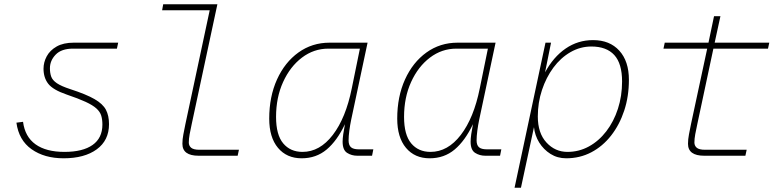

<svg xmlns="http://www.w3.org/2000/svg" viewBox="-20 -730 3640 900"><path d="M278 12Q188 12 128 -30.5Q68 -73 57 -155L88 -159Q97 -89 146.5 -53.5Q196 -18 282 -18Q368 -18 414 -50.5Q460 -83 460 -146Q460 -170 454.5 -188Q449 -206 432 -221.5Q415 -237 381.5 -252.5Q348 -268 292 -287Q228 -309 206 -337.5Q184 -366 184 -408Q184 -438 199 -466Q214 -494 245.5 -512Q277 -530 326 -530H534L528 -502H322Q268 -502 241 -474Q214 -446 214 -410Q214 -388 220 -371Q226 -354 246.5 -340Q267 -326 310 -312Q384 -288 423 -265.5Q462 -243 476.5 -215.5Q491 -188 491 -148Q491 -72 433.5 -30Q376 12 278 12Z M911 0Q835 0 835 -56Q835 -77 839.5 -100Q844 -123 849 -148L963 -682H740L745 -710H999L879 -150Q873 -123 869 -101Q865 -79 865 -62Q865 -47 876 -37.5Q887 -28 915 -28H1100L1094 0Z M1394 12Q1324 12 1283 -37Q1242 -86 1242 -174Q1242 -277 1278.5 -357.5Q1315 -438 1379 -484Q1443 -530 1525 -530H1703L1626 -168Q1621 -144 1617.5 -117.5Q1614 -91 1614 -72Q1614 -50 1625 -40Q1636 -30 1662 -30H1730L1724 0H1655Q1628 0 1607 -13.5Q1586 -27 1586 -66Q1586 -80 1589 -101.5Q1592 -123 1597 -148Q1560 -70 1511 -29Q1462 12 1394 12ZM1398 -18Q1479 -18 1540 -97.5Q1601 -177 1629 -316L1667 -502H1519Q1451 -502 1395.5 -460Q1340 -418 1307 -345.5Q1274 -273 1274 -182Q1274 -98 1307.5 -58Q1341 -18 1398 -18Z M1994 12Q1924 12 1883 -37Q1842 -86 1842 -174Q1842 -277 1878.5 -357.5Q1915 -438 1979 -484Q2043 -530 2125 -530H2303L2226 -168Q2221 -144 2217.5 -117.5Q2214 -91 2214 -72Q2214 -50 2225 -40Q2236 -30 2262 -30H2330L2324 0H2255Q2228 0 2207 -13.5Q2186 -27 2186 -66Q2186 -80 2189 -101.5Q2192 -123 2197 -148Q2160 -70 2111 -29Q2062 12 1994 12ZM1998 -18Q2079 -18 2140 -97.5Q2201 -177 2229 -316L2267 -502H2119Q2051 -502 1995.5 -460Q1940 -418 1907 -345.5Q1874 -273 1874 -182Q1874 -98 1907.5 -58Q1941 -18 1998 -18Z M2392 150 2537 -530H2563L2535 -391Q2574 -463 2631.5 -502.5Q2689 -542 2760 -542Q2838 -542 2883 -492.5Q2928 -443 2928 -356Q2928 -278 2906 -211.5Q2884 -145 2844.5 -94.5Q2805 -44 2751.5 -16Q2698 12 2634 12Q2593 12 2560.5 -8.5Q2528 -29 2507.5 -62Q2487 -95 2483 -134L2422 150ZM2640 -18Q2694 -18 2740.5 -43.5Q2787 -69 2822 -114.5Q2857 -160 2876.5 -220Q2896 -280 2896 -348Q2896 -432 2859.5 -472Q2823 -512 2752 -512Q2700 -512 2654 -485.5Q2608 -459 2574 -413Q2540 -367 2520.5 -308Q2501 -249 2501 -184Q2501 -106 2541.5 -62Q2582 -18 2640 -18Z M3281 0Q3205 0 3205 -56Q3205 -77 3209.5 -100Q3214 -123 3219 -148L3295 -502H3090L3096 -530H3301L3327 -654H3357L3330 -530H3586L3580 -502H3324L3249 -150Q3243 -123 3239 -101Q3235 -79 3235 -62Q3235 -47 3246 -37.5Q3257 -28 3285 -28H3480L3474 0Z"/></svg>

Font: Geist Mono Thin
Style: Italic
Weight: 100
Italic angle: -12°
Monospace: yes
Designer: Basement.studio, Andrés Briganti, Mateo Zaragoza
Foundry: Basement.studio, Vercel, Andrés Briganti, Guido Ferreyra, Mateo Zaragoza
Version: Version 1.500; ttfautohint (v1.8.4.7-5d5b)